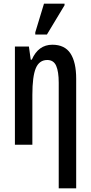

<svg xmlns="http://www.w3.org/2000/svg" viewBox="-20 -796 499 1056"><path d="M303 240V-341Q303 -402 289 -434Q275 -466 240 -466Q196 -466 177 -421Q158 -376 158 -274V0H62V-540H139L149 -468H155Q191 -550 268 -550Q336 -550 367.5 -502Q399 -454 399 -363V240ZM174 -606V-618L222 -776H335V-767L238 -606Z"/></svg>

Font: Noto Sans ExtraCondensed Medium
Style: Regular
Weight: 500
Width: 2
Designer: Monotype Design Team
Foundry: Monotype Imaging Inc.
Version: Version 2.013; ttfautohint (v1.8.4.7-5d5b)